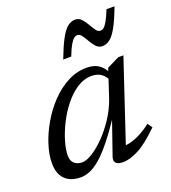

<svg xmlns="http://www.w3.org/2000/svg" viewBox="-128 -782 793 889"><g transform="rotate(-20 268.0 -338.0)"><path d="M289.5 -30.5 350 -205H354.5Q311.5 -141 277.5 -99Q243.5 -57 215.8 -33.5Q188 -10 164.5 -0.5Q141 9 119 9Q88 9 64.5 -2.5Q41 -14 28 -37.5Q15 -61 15 -98Q15 -139 30.5 -187.8Q46 -236.5 73.8 -284.2Q101.5 -332 139.2 -371.8Q177 -411.5 222 -435.2Q267 -459 316 -459Q353 -459 375.8 -443.2Q398.5 -427.5 413 -397L399 -368.5Q389 -391 370.5 -403.2Q352 -415.5 326 -415.5Q287.5 -415.5 253 -393Q218.5 -370.5 189.8 -334.2Q161 -298 140 -256Q119 -214 107.5 -174.5Q96 -135 96 -106.5Q96 -80 110.8 -67Q125.5 -54 149.5 -54Q170.5 -54 200.8 -73Q231 -92 263 -124.8Q295 -157.5 322.8 -200Q350.5 -242.5 366.5 -289L411 -424.5L471.5 -454.5H497L357.5 -36.5L344.5 -60Q363 -57.5 387.2 -63.2Q411.5 -69 438.5 -83Q465.5 -97 493 -118.5L509.5 -95.5Q447.5 -34.5 403.8 -12.2Q360 10 328 10Q302.5 10 292.5 -0.5Q282.5 -11 289.5 -30.5ZM536 -682Q514.5 -624.5 496.2 -590.8Q478 -557 460 -542.2Q442 -527.5 421 -527.5Q403.5 -527.5 391 -540.8Q378.5 -554 368.8 -571.5Q359 -589 349.5 -602.2Q340 -615.5 328 -615.5Q319.5 -615.5 311.2 -609.2Q303 -603 292.5 -585.2Q282 -567.5 268 -531.5H228.5Q250.5 -589.5 268.5 -623.2Q286.5 -657 304.5 -671.8Q322.5 -686.5 343.5 -686.5Q361 -686.5 373.5 -673Q386 -659.5 395.8 -642.2Q405.5 -625 415 -611.5Q424.5 -598 436.5 -598Q445 -598 453.2 -604.2Q461.5 -610.5 472 -628.8Q482.5 -647 496.5 -682Z"/></g></svg>

Font: Newsreader
Style: Italic
Weight: 400
Italic angle: -17°
Designer: Hugues Gentile
Foundry: Production Type
Version: Version 1.003